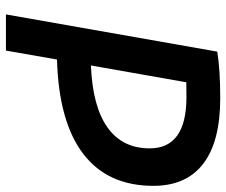

<svg xmlns="http://www.w3.org/2000/svg" viewBox="-76 -666 743 630"><g transform="rotate(90 295.0 -351.5)"><path d="M27.8 0 149.9 -693.4Q208.5 -703.1 303.2 -703.1Q444.8 -703.1 517.6 -647.5Q590.3 -591.8 590.3 -483.9Q590.3 -334 485.4 -253.7Q380.4 -173.3 175.8 -167.5L146.5 0ZM195.3 -278.8Q329.6 -284.2 398.4 -333Q467.3 -381.8 467.3 -471.7Q467.3 -592.3 298.8 -592.3Q273.9 -592.3 250.5 -591.8Z"/></g></svg>

Font: CaskaydiaCove NFP SemiBold
Style: Italic
Weight: 600
Italic angle: -10°
Designer: Aaron Bell
Foundry: Saja Typeworks
Version: Version 2111.001; VTT 6.35;Nerd Fonts 3.1.1